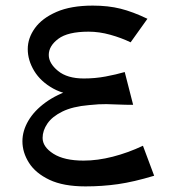

<svg xmlns="http://www.w3.org/2000/svg" viewBox="-20 -635 630 685"><path d="M285 30Q206 30 156.5 6.5Q107 -17 83.5 -54Q60 -91 60 -131Q60 -168 81 -204Q102 -240 142.5 -269.5Q183 -299 241 -317Q299 -335 373 -335L455 -261Q426 -261 405 -262Q384 -263 359.5 -263.5Q335 -264 297 -260Q239 -255 202.5 -237Q166 -219 149 -194Q132 -169 132 -143Q132 -111 170.5 -86.5Q209 -62 278 -62Q328 -62 382.5 -76Q437 -90 490 -115L530 -8Q457 14 401 22Q345 30 285 30ZM455 -261 282 -294Q215 -294 170 -319Q125 -344 102 -382Q79 -420 79 -460Q79 -499 104.5 -534.5Q130 -570 181.5 -592.5Q233 -615 311 -615Q366 -615 410 -604Q454 -593 506 -568L446 -484Q413 -500 373.5 -511Q334 -522 296 -522Q222 -522 188 -496.5Q154 -471 154 -439Q154 -409 187 -382Q220 -355 279 -355Q319 -355 356.5 -362Q394 -369 425 -378Z"/></svg>

Font: Marhey Light
Style: Regular
Weight: 300
Designer: Nur Syamsi & Bustanul Arifin
Foundry: Namelatype
Version: Version 1.000